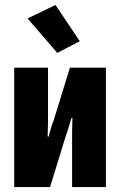

<svg xmlns="http://www.w3.org/2000/svg" viewBox="-20 -759 487 779"><path d="M37.6 0H183.1L249.5 -215.8Q256.8 -234.4 261 -250Q265.1 -265.6 270 -280.3H273.9Q273.4 -265.1 272.9 -244.6Q272.5 -224.1 272.5 -213.4V0H409.7V-484.4H263.7L197.8 -271Q189.9 -252 185.8 -235.6Q181.6 -219.2 177.2 -204.6H173.3Q173.8 -219.7 174.3 -240Q174.8 -260.3 174.8 -273.9V-484.4H37.6ZM212.4 -544.4 303.7 -591.8 205.1 -738.8 91.8 -684.1Z"/></svg>

Font: Roboto Flex
Style: wght 700 wdth 25 opsz 34 GRAD 0.00 slnt 0.00 XTRA 468 XOPQ 96 YOPQ 79 YTLC 514 YTUC 712 YTAS 750 YTDE -203.00 YTFI 738
Weight: 700
Width: 1
Designer: Berlow after Robertson
Foundry: Google
Version: Version 3.100